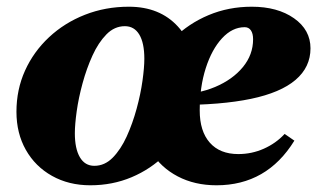

<svg xmlns="http://www.w3.org/2000/svg" viewBox="-20 -536 960 572"><path d="M249 16Q185 16 135 -12Q85 -40 57 -89.5Q29 -139 29 -203Q29 -269 54.5 -325.5Q80 -382 126 -425Q172 -468 233 -492Q294 -516 364 -516Q456 -516 510 -457Q564 -398 564 -297Q564 -231 540 -174.5Q516 -118 472.5 -75Q429 -32 372 -8Q315 16 249 16ZM261 -42Q292 -42 316 -66.5Q340 -91 357.5 -129.5Q375 -168 387 -212Q399 -256 404.5 -295.5Q410 -335 410 -361Q410 -408 395 -433Q380 -458 352 -458Q321 -458 297 -433.5Q273 -409 255.5 -370.5Q238 -332 226 -288Q214 -244 208.5 -204.5Q203 -165 203 -139Q203 -93 218 -67.5Q233 -42 261 -42ZM625 16Q560 16 509.5 -10.5Q459 -37 430.5 -83.5Q402 -130 402 -191Q402 -259 427 -318Q452 -377 497 -421.5Q542 -466 601.5 -491Q661 -516 730 -516Q807 -516 856 -481.5Q905 -447 905 -392Q905 -336 860.5 -298Q816 -260 727.5 -241.5Q639 -223 505 -223V-255Q569 -255 621 -277Q673 -299 703.5 -336Q734 -373 734 -419Q734 -436 727.5 -445.5Q721 -455 709 -455Q672 -455 641.5 -422Q611 -389 593 -333Q575 -277 575 -207Q575 -145 605 -111Q635 -77 690 -77Q730 -77 766 -93Q802 -109 828 -137L857 -117Q775 16 625 16Z"/></svg>

Font: Platypi Light ExtraBold
Style: Italic
Weight: 800
Italic angle: -13°
Version: Version 1.200